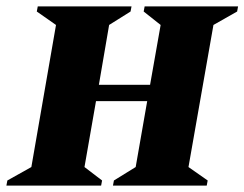

<svg xmlns="http://www.w3.org/2000/svg" viewBox="-50 -580 764 600"><path d="M-30 0 -27 -16 48 -58 125 -502 65 -544 68 -560H361L358 -544L291 -502L259 -315H419L452 -502L399 -544L402 -560H694L691 -544L617 -502L539 -58L599 -16L596 0H303L306 -16L374 -58L410 -264H250L214 -58L269 -16L266 0Z"/></svg>

Font: Spectral SC ExtraBold
Style: Italic
Weight: 800
Italic angle: -10°
Designer: Jean-Baptiste Levee
Foundry: Production Type
Version: Version 2.001